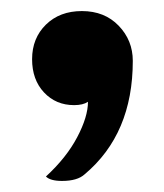

<svg xmlns="http://www.w3.org/2000/svg" viewBox="-20 -181 297 347"><path d="M139 3Q130 9 114 9Q81 9 59.5 -14Q38 -37 38 -74Q38 -112 63 -136.5Q88 -161 128 -161Q169 -161 194.5 -134.5Q220 -108 220 -71Q220 61 133 134Q120 146 92 146Q71 146 63 138Q100 104 119.5 67Q139 30 139 3Z"/></svg>

Font: K2D
Style: Bold
Weight: 700
Designer: Katatrad Aksorn Co.,Ltd.
Foundry: Cadson Demak Co.,Ltd.
Version: Version 1.000; ttfautohint (v1.6)